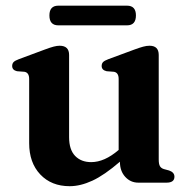

<svg xmlns="http://www.w3.org/2000/svg" viewBox="-20 -645 672 678"><path d="M83 -139.5V-366Q83 -388.5 66.5 -391.5L40 -393.5Q23 -397.5 23 -412Q23 -420.5 28 -425.8Q33 -431 46.5 -436L138 -470Q158 -477.5 169.8 -480.5Q181.5 -483.5 190.5 -483.5Q224 -483.5 224 -451V-160.5Q224 -116.5 245.2 -94.5Q266.5 -72.5 302 -72.5Q349 -72.5 399 -115.5V-366Q399 -388.5 382.5 -391.5L356.5 -393.5Q339 -397.5 339 -412Q339 -420.5 344 -425.8Q349 -431 362.5 -436L454.5 -470Q473.5 -477 485.5 -480.2Q497.5 -483.5 508 -483.5Q540.5 -483.5 540.5 -451V-81.5Q540.5 -65.5 544.8 -58.2Q549 -51 558.5 -48L577 -43Q596 -36.5 596 -21Q596 0 568 0H468.5Q441 0 422.2 -20.5Q403.5 -41 403.5 -73.5V-74Q348.5 -26.5 306.2 -7Q264 12.5 226 12.5Q161.5 12.5 122.2 -29Q83 -70.5 83 -139.5ZM154.5 -590.5Q154.5 -625 186 -625H428.5Q460 -625 460 -590.5Q460 -555.5 428.5 -555.5H186Q154.5 -555.5 154.5 -590.5Z"/></svg>

Font: Fraunces 9pt SemiBold
Style: Regular
Weight: 600
Version: Version 1.000;[b76b70a41]